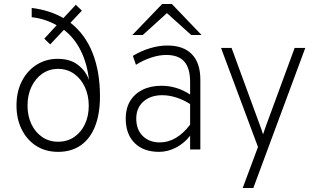

<svg xmlns="http://www.w3.org/2000/svg" viewBox="-20 -752 1602 966"><path d="M272.5 12Q209 12 162 -18.2Q115 -48.5 89 -101.2Q63 -154 63 -221Q63 -291.5 90.5 -344.5Q118 -397.5 165 -426.8Q212 -456 270.5 -456Q333.5 -456 373.2 -424.8Q413 -393.5 427.5 -349.5Q419 -430.5 387 -495.8Q355 -561 301.5 -602L232.5 -528.5L203 -557.5L265 -625Q238 -640.5 206.5 -651Q175 -661.5 139.5 -665.5V-712Q185 -706.5 225.2 -693.5Q265.5 -680.5 299 -661L361.5 -728L392 -698.5L334.5 -637.5Q409.5 -578.5 446.2 -484.5Q483 -390.5 483 -267.5Q483 -179.5 458.5 -117Q434 -54.5 386.8 -21.2Q339.5 12 272.5 12ZM272.5 -39Q319 -39 353.8 -63Q388.5 -87 407.5 -127.8Q426.5 -168.5 426.5 -220Q426.5 -272 407 -314Q387.5 -356 352.5 -380.8Q317.5 -405.5 272 -405.5Q228 -405.5 193.5 -381.8Q159 -358 138.8 -316.5Q118.5 -275 118.5 -221Q118.5 -169 137.8 -128Q157 -87 191.8 -63Q226.5 -39 272.5 -39Z M780.5 12Q701.5 12 657 -32.8Q612.5 -77.5 612.5 -156Q612.5 -206.5 634.5 -243.2Q656.5 -280 697 -300.2Q737.5 -320.5 792.5 -320.5Q830 -320.5 866 -309.8Q902 -299 936.5 -276.5V-339.5Q936.5 -409 907.2 -442.2Q878 -475.5 816.5 -475.5Q781 -475.5 741.2 -462.5Q701.5 -449.5 664 -426L648.5 -471Q690 -496 735 -509.5Q780 -523 822 -523Q903 -523 945.5 -479Q988 -435 988 -351.5V0H936.5V-69Q906.5 -30.5 865 -9.2Q823.5 12 780.5 12ZM784.5 -35.5Q826 -35.5 864.8 -58.2Q903.5 -81 936.5 -125V-228.5Q904 -249.5 867.5 -261.2Q831 -273 796.5 -273Q737.5 -273 701.5 -241Q665.5 -209 665.5 -155.5Q665.5 -100.5 698 -68Q730.5 -35.5 784.5 -35.5ZM646 -576 796 -732H844.5L994 -576H942L820 -686L698.5 -576Z M1201 194 1278 -12.5 1092 -511H1145L1286 -126.5Q1291 -113.5 1295.2 -101.2Q1299.5 -89 1303.5 -76Q1308 -89 1312 -101.2Q1316 -113.5 1321 -126.5L1462.5 -511H1516L1254.5 194Z"/></svg>

Font: Overpass ExtraLight
Style: Regular
Weight: 250
Designer: Delve Withrington, Dave Bailey, Thomas Jockin
Foundry: Delve Fonts LLC
Version: Version 4.000